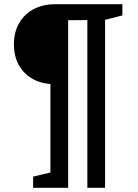

<svg xmlns="http://www.w3.org/2000/svg" viewBox="-20 -720 654 910"><path d="M137 170V117L234 94L219 116V-340L240 -321Q182 -321 138.5 -344Q95 -367 70.5 -409.5Q46 -452 46 -511Q46 -567 70.5 -610Q95 -653 139 -676.5Q183 -700 241 -700H560V-647L463 -622L478 -644V170H394V-649L411 -625L287 -624L303 -650V170Z"/></svg>

Font: Bitter Thin Medium
Style: Regular
Weight: 500
Version: Version 3.021